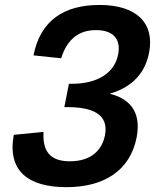

<svg xmlns="http://www.w3.org/2000/svg" viewBox="-20 -762 660 794"><path d="M392 -741.5C245.5 -741.5 147.5 -678.5 118.5 -533L233 -521C258.5 -603 309 -637.5 377 -637.5C448 -637.5 481 -600.5 468.5 -536.5C454 -460.5 383.5 -415.5 277.5 -415.5H265L246 -319H258.5C363 -319 431 -289.5 414 -202C402.5 -144.5 360.5 -95 269 -95C187 -95 155.5 -136.5 160 -216.5L37 -204.5C9.5 -54 97.5 12 255 12C409.5 12 518 -56 545 -193.5C567 -308.5 507 -356 433.5 -374.5C505.5 -395 577 -442 596.5 -544C620.5 -667.5 543.5 -741.5 392 -741.5Z"/></svg>

Font: Monaspace Neon SemiBold
Style: Italic
Weight: 600
Italic angle: -11°
Designer: Riley Cran & the Lettermatic Team
Foundry: Lettermatic
Version: Version 1.200 (Monaspace Neon)